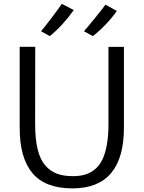

<svg xmlns="http://www.w3.org/2000/svg" viewBox="-20 -992 762 1019"><path d="M364.3 7.8Q219.7 7.8 151.9 -73.5Q84 -154.8 84.5 -314.5V-743.7H167L166.5 -334Q166.5 -254.4 179.7 -200Q192.9 -145.5 219.7 -114.5Q246.6 -83.5 282 -70.3Q317.4 -57.1 366.7 -57.1Q403.3 -57.1 431.6 -65.4Q460 -73.7 483.9 -93.5Q507.8 -113.3 523.2 -144.8Q538.6 -176.3 547.1 -223.9Q555.7 -271.5 555.7 -334.5V-743.2H637.7V-314.9Q637.7 7.8 364.3 7.8ZM244.1 -800.3 197.8 -826.2Q210.9 -840.8 254.9 -898.7Q298.8 -956.5 308.1 -971.7L371.6 -938.5Q310.1 -853 244.1 -800.3ZM472.7 -800.3 425.8 -826.2Q439.5 -841.3 485.4 -897.9Q531.2 -954.6 539.6 -967.3L600.1 -934.1Q574.2 -897 539.8 -861.1Q505.4 -825.2 472.7 -800.3Z"/></svg>

Font: HaufeMerriweatherSansLt
Style: Regular
Weight: 300
Designer: Eben Sorkin
Foundry: Eben Sorkin
Version: Version 1.56